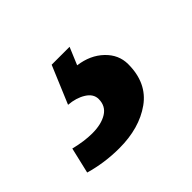

<svg xmlns="http://www.w3.org/2000/svg" viewBox="-72 -108 447 447"><g transform="rotate(-45 151.5 115.5)"><path d="M11 227 26 163Q58 171 84 171Q114 171 132.5 159.5Q151 148 151 125Q151 108 133.5 97Q116 86 91 84L130 -9H189L171 34Q209 39 233 62Q257 85 257 116Q257 178 213.5 209Q170 240 104 240Q56 240 11 227Z"/></g></svg>

Font: Noto Serif NarrowBlack
Style: Italic
Weight: 900
Width: 4
Italic angle: -12°
Designer: Monotype Design Team
Foundry: Monotype Imaging Inc.
Version: Version 1.001